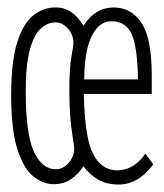

<svg xmlns="http://www.w3.org/2000/svg" viewBox="-20 -483 440 515"><path d="M298 12Q265 12 242 -2Q219 -16 204 -37Q190 -16 170.5 -2.5Q151 11 123 11Q97 11 71 -8.5Q45 -28 27.5 -80Q10 -132 10 -228Q10 -318 26 -369Q42 -420 69 -441.5Q96 -463 129 -463Q154 -463 172 -450Q190 -437 204 -414Q235 -463 285 -463Q332 -463 359.5 -421.5Q387 -380 387 -283V-231H205Q207 -116 229 -71.5Q251 -27 293 -26Q317 -26 336.5 -38Q356 -50 370 -71L391 -42Q351 12 298 12ZM206 -270H350Q349 -355 333.5 -390.5Q318 -426 279 -426Q245 -426 225.5 -385Q206 -344 206 -270ZM130 -29Q149 -29 164 -46Q179 -63 179 -85Q179 -90 176 -108Q170 -146 168 -176.5Q166 -207 166 -238Q166 -300 171.5 -330.5Q177 -361 177 -367Q177 -390 162 -406.5Q147 -423 129 -423Q108 -423 89.5 -406.5Q71 -390 60 -349.5Q49 -309 49 -239Q49 -123 71 -76Q93 -29 130 -29Z"/></svg>

Font: Inconsolata Condensed Light
Style: Regular
Weight: 300
Width: 3
Monospace: yes
Designer: Raph Levien, Cyreal, Brenton Simpson
Foundry: Raph Levien, Cyreal, Google
Version: Version 3.001; ttfautohint (v1.8.2.53-6de2)